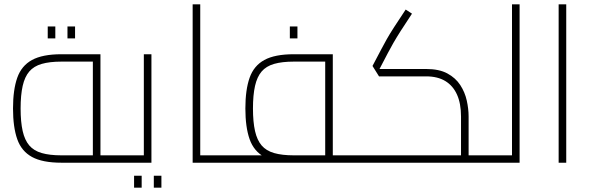

<svg xmlns="http://www.w3.org/2000/svg" viewBox="-20 -750 2730 885"><path d="M263 0Q176 0 127.5 -26.5Q79 -53 59.5 -108.5Q40 -164 40 -250Q40 -336 59.5 -391.5Q79 -447 127.5 -473.5Q176 -500 263 -500H443V0H408V-480L423 -466H263Q209 -466 172.5 -455.5Q136 -445 115 -420.5Q94 -396 84.5 -354Q75 -312 75 -250Q75 -188 84.5 -146Q94 -104 115 -79.5Q136 -55 172.5 -44.5Q209 -34 263 -34H543V0ZM543 0V-34Q557 -34 560 -29Q563 -24 563 -17Q563 -10 560 -5Q557 0 543 0ZM200 -573V-628H235V-573ZM291 -573V-628H326V-573Z M543 0V-34H658L643 -20V-500H678V0ZM543 0Q530 0 526.5 -5Q523 -10 523 -17Q523 -24 526.5 -29Q530 -34 543 -34ZM598 115V60H633V115ZM689 115V60H724V115Z M903 0V-34H1003V0ZM868 0V-730H903V0ZM1003 0V-34Q1017 -34 1020 -29Q1023 -24 1023 -17Q1023 -10 1020 -5Q1017 0 1003 0Z M1514 0V-34H1614V0ZM1003 0V-34H1514L1479 0V-480L1494 -466H1334Q1280 -466 1243.5 -455.5Q1207 -445 1186 -420.5Q1165 -396 1155.5 -354Q1146 -312 1146 -250Q1146 -188 1155.5 -146Q1165 -104 1186 -79.5Q1207 -55 1243.5 -44.5Q1280 -34 1334 -34V0Q1247 0 1198.5 -26.5Q1150 -53 1130.5 -108.5Q1111 -164 1111 -250Q1111 -336 1130.5 -391.5Q1150 -447 1198.5 -473.5Q1247 -500 1334 -500H1514V0ZM1003 0Q990 0 986.5 -5Q983 -10 983 -17Q983 -24 986.5 -29Q990 -34 1003 -34ZM1614 0V-34Q1628 -34 1631 -29Q1634 -24 1634 -17Q1634 -10 1631 -5Q1628 0 1614 0ZM1316 -573V-628H1351V-573Z M2140 0V-34H2240V0ZM1614 0V-34H2120L2105 -20V-213Q2105 -273 2086.5 -314Q2068 -355 2032.5 -376.5Q1997 -398 1944 -398H1727L1697 -446L1737 -522Q1749 -545 1762.5 -569Q1776 -593 1797 -625.5Q1818 -658 1850 -706L1879 -687Q1847 -639 1827 -607.5Q1807 -576 1793.5 -552.5Q1780 -529 1768 -506L1722 -418L1713 -432H1944Q2004 -432 2042 -411.5Q2080 -391 2101.5 -358Q2123 -325 2131.5 -286.5Q2140 -248 2140 -213V0ZM1614 0Q1601 0 1597.5 -5Q1594 -10 1594 -17Q1594 -24 1597.5 -29Q1601 -34 1614 -34ZM2240 0V-34Q2254 -34 2257 -29Q2260 -24 2260 -17Q2260 -10 2257 -5Q2254 0 2240 0Z M2340 0V-730H2375V0ZM2240 0V-34H2340V0ZM2240 0Q2227 0 2223.5 -5Q2220 -10 2220 -17Q2220 -24 2223.5 -29Q2227 -34 2240 -34Z M2555 0V-730H2590V0Z"/></svg>

Font: TitilliumWeb ExtraLight
Style: Regular
Weight: 400
Designer: Mohamed Gaber, Accademia di Belle Arti di Urbino and others
Foundry: Kief Type Foundry, Accademia di Belle Arti di Urbino and others
Version: Version 3.000; ttfautohint (v1.8.2)